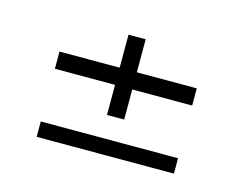

<svg xmlns="http://www.w3.org/2000/svg" viewBox="-51 -562 519 410"><g transform="rotate(15 208.0 -357.0)"><path d="M189 -310V-376.5H56V-414.5H189V-487.5H227V-414.5H359.5V-376.5H227V-310ZM56 -226V-260H359.5V-226Z"/></g></svg>

Font: Big Shoulders Display Thin Light
Style: Regular
Weight: 300
Version: Version 2.002